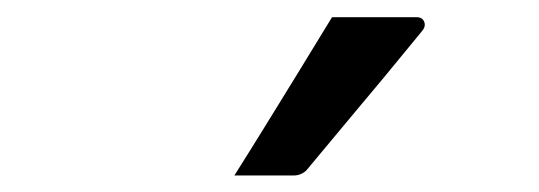

<svg xmlns="http://www.w3.org/2000/svg" viewBox="-20 -843 640 228"><path d="M374.3 -822.6Q403.7 -822.6 425.5 -822.6Q447.2 -822.6 474.5 -822.6Q481.7 -822.6 483.8 -817Q485.9 -811.4 480.9 -805.8Q457.1 -776.6 436.7 -752Q416.3 -727.4 395 -702.1Q373.6 -676.7 345.4 -642.6Q343.4 -639.6 338.9 -637.1Q334.4 -634.6 328.4 -634.6Q309.2 -634.6 292.4 -634.6Q275.6 -634.6 258.3 -634.6Q277.5 -665 296.8 -696.3Q316 -727.6 335.6 -759.3Q355.1 -791.1 374.3 -822.6Z"/></svg>

Font: Recursive Sans Linear Light
Style: Regular
Weight: 300
Version: Version 1.085